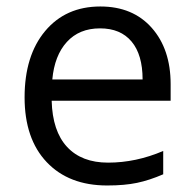

<svg xmlns="http://www.w3.org/2000/svg" viewBox="-20 -565 601 595"><path d="M312 9.8Q193.4 9.8 124.8 -62.5Q56.2 -134.8 56.2 -263.2Q56.2 -392.6 119.9 -468.8Q183.6 -544.9 291 -544.9Q391.6 -544.9 450.2 -478.8Q508.8 -412.6 508.8 -304.2V-252.9H140.1Q142.6 -158.7 187.7 -109.9Q232.9 -61 314.9 -61Q401.4 -61 485.8 -97.2V-24.9Q442.9 -6.3 404.5 1.7Q366.2 9.8 312 9.8ZM290 -477.1Q225.6 -477.1 187.3 -435.1Q148.9 -393.1 142.1 -318.8H421.9Q421.9 -395.5 387.7 -436.3Q353.5 -477.1 290 -477.1Z"/></svg>

Font: f05545470
Style: Regular
Weight: 400
Foundry: Ascender Corporation
Version: Version 1.10